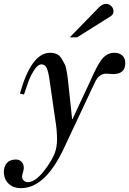

<svg xmlns="http://www.w3.org/2000/svg" viewBox="-94 -775 668 993"><path d="M30 -286 9 -291Q68 -502 165 -502Q185 -502 200 -495Q215 -488 225 -471Q235 -454 241 -442.5Q247 -431 251.5 -403Q256 -375 257 -366.5Q258 -358 261 -328L279 -159H281L373 -356Q386 -386 399.5 -413Q413 -440 426 -459.5Q439 -479 457 -490.5Q475 -502 497 -502Q523 -502 538.5 -488Q554 -474 554 -449Q554 -392 492 -392Q486 -392 473.5 -393Q461 -394 455 -394Q435 -394 420.5 -381.5Q406 -369 398.5 -352Q391 -335 382 -318L237 -9Q140 198 15 198Q-26 198 -50 174.5Q-74 151 -74 114Q-74 86 -58.5 68Q-43 50 -12 50Q6 50 17.5 62Q29 74 29 93Q29 103 24.5 117.5Q20 132 20 138Q20 150 28.5 158.5Q37 167 51 167Q95 167 152 84Q178 46 189.5 16Q201 -14 201 -56Q201 -101 192 -155L163 -356Q157 -402 148 -422Q139 -442 120 -442Q101 -442 80.5 -409Q60 -376 49 -341.5Q38 -307 30 -286ZM305 -582H267L415 -734Q435 -755 454 -755Q470 -755 481.5 -743.5Q493 -732 493 -716Q493 -700 477 -690Z"/></svg>

Font: Justus
Style: Italic
Weight: 400
Italic angle: -12°
Version: Version 001.001